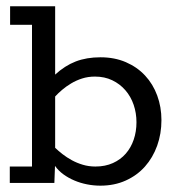

<svg xmlns="http://www.w3.org/2000/svg" viewBox="-20 -583 563 612"><path d="M11.2 -52.2H82V-503.9H12.2V-563H155.8V-345.2Q186.5 -373.5 221.2 -387Q255.9 -400.4 300.3 -400.4Q345.2 -400.4 381.3 -384.8Q417.5 -369.1 442.6 -342Q467.8 -314.9 481.2 -278.3Q494.6 -241.7 494.6 -200.2Q494.6 -156.7 481 -118.7Q467.3 -80.6 442.1 -52.2Q417 -23.9 380.9 -7.6Q344.7 8.8 299.8 8.8Q278.3 8.8 257.3 4.6Q236.3 0.5 217.3 -7.6Q198.2 -15.6 182.1 -27.3Q166 -39.1 155.3 -54.2L153.3 0H11.2ZM284.2 -52.2Q315.4 -52.2 339.8 -63.2Q364.3 -74.2 380.9 -93.3Q397.5 -112.3 406.2 -137.9Q415 -163.6 415 -193.4Q415 -222.7 406 -249Q397 -275.4 379.6 -295.4Q362.3 -315.4 337.9 -327.1Q313.5 -338.9 282.7 -338.9Q260.7 -338.9 241.7 -332.8Q222.7 -326.7 206.8 -317.1Q190.9 -307.6 178 -296.6Q165 -285.6 155.8 -275.4V-111.8Q166 -102.1 179.4 -91.6Q192.9 -81.1 209 -72.3Q225.1 -63.5 243.9 -57.9Q262.7 -52.2 284.2 -52.2Z"/></svg>

Font: Rokkitt
Style: Regular
Weight: 400
Version: Version 1.2; ttfautohint (v1.5) -l 7 -r 28 -G 50 -x 13 -D la